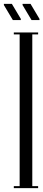

<svg xmlns="http://www.w3.org/2000/svg" viewBox="-66 -967 223 987"><path d="M130 0H5V-10H35V-790H5V-800H130V-790H100V-10H130ZM41 -870V-864H0L-46 -941V-947H-5ZM137 -870V-864H96L50 -941V-947H91Z"/></svg>

Font: Cathisma Unicode
Style: Normal
Weight: 400
Version: Version 1.0